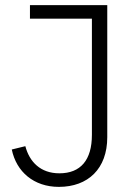

<svg xmlns="http://www.w3.org/2000/svg" viewBox="-20 -718 533 750"><path d="M97 -698V-645H339V-191C339 -93 295 -41 212 -41C138 -41 95 -86 79 -147L26 -134C44 -47 112 12 210 12C324 12 399 -59 399 -182V-698Z"/></svg>

Font: IBM Plex Arabic Light
Style: Regular
Weight: 300
Designer: Mike Abbink, Paul van der Laan, Pieter van Rosmalen, Wael Morcos, Khajak Apelian
Foundry: Bold Monday
Version: Version 1.0